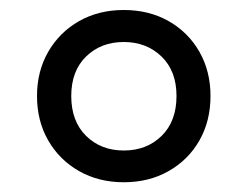

<svg xmlns="http://www.w3.org/2000/svg" viewBox="-20 -769 495 384"><path d="M227.5 -404.5Q177.5 -404.5 138.2 -426.8Q99 -449 76.5 -488Q54 -527 54 -577Q54 -626.5 76.5 -665.5Q99 -704.5 138.2 -726.8Q177.5 -749 227.5 -749Q278 -749 317.2 -726.8Q356.5 -704.5 378.8 -665.5Q401 -626.5 401 -577Q401 -527 378.8 -488Q356.5 -449 317.2 -426.8Q278 -404.5 227.5 -404.5ZM227.5 -468Q273.5 -468 303.2 -497.2Q333 -526.5 333 -577Q333 -627 303 -656Q273 -685 227.5 -685Q182 -685 152.2 -656Q122.5 -627 122.5 -577Q122.5 -526.5 152.2 -497.2Q182 -468 227.5 -468Z"/></svg>

Font: Encode Sans Cnd Md
Style: Regular
Weight: 500
Width: 3
Designer: Multiple Designers
Foundry: Impallari Type
Version: Version 3.002; ttfautohint (v1.8.3) -l 8 -r 50 -G 200 -x 14 